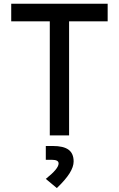

<svg xmlns="http://www.w3.org/2000/svg" viewBox="-20 -713 626 1011"><path d="M242.2 0V-693.4H343.8V0ZM39.1 -600.6V-693.4H546.9V-600.6ZM279.3 277.3 221.2 229Q255.9 201.2 272.2 181.4Q288.6 161.6 288.6 147.5Q288.6 128.4 252.9 128.4H221.2V55.7H257.8Q314.5 55.7 341.1 75.4Q367.7 95.2 367.7 137.2Q367.7 165.5 346.2 199.7Q324.7 233.9 279.3 277.3Z"/></svg>

Font: Cascadia Mono
Style: Regular
Weight: 400
Monospace: yes
Designer: Aaron Bell
Foundry: Saja Typeworks
Version: Version 2404.023